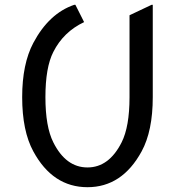

<svg xmlns="http://www.w3.org/2000/svg" viewBox="-20 -777 760 807"><path d="M622.1 -756.8V-368.7Q622.1 -226.6 575.2 -140.6Q493.2 9.8 347.7 9.8Q201.7 9.8 120.1 -140.6Q73.2 -226.6 73.2 -368.7Q73.2 -508.3 120.1 -596.7Q186 -720.7 292 -756.8H296.9L333.5 -684.1Q246.6 -643.1 204.1 -558.6Q170.9 -493.7 170.9 -368.7Q170.9 -244.6 204.1 -178.7Q256.8 -73.2 347.7 -73.2Q438 -73.2 491.2 -178.7Q524.4 -244.6 524.4 -368.7V-712.9L617.2 -756.8Z"/></svg>

Font: Nova Oval
Style: Book
Weight: 400
Version: Version 2.000